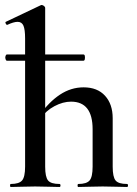

<svg xmlns="http://www.w3.org/2000/svg" viewBox="-20 -745 545 765"><path d="M8 -503Q4 -503 2 -509.5Q0 -516 2 -522Q4 -528 8 -528H312Q317 -528 318 -522Q319 -516 318 -509.5Q317 -503 312 -503ZM23 0Q20 0 20 -6Q20 -12 23 -12Q56 -12 68 -26Q80 -40 80 -81V-592Q80 -627 73.5 -642.5Q67 -658 50 -658Q35 -658 9 -646Q6 -645 3 -650.5Q0 -656 3 -658L142 -724Q144 -725 144.5 -725Q145 -725 146 -725Q151 -725 155.5 -721Q160 -717 160 -714V-81Q160 -40 171.5 -26Q183 -12 217 -12Q221 -12 221 -6Q221 0 217 0Q198 0 173.5 -1Q149 -2 120 -2Q92 -2 67 -1Q42 0 23 0ZM292 0Q289 0 289 -6Q289 -12 292 -12Q325 -12 337 -26Q349 -40 349 -81V-230Q349 -340 263 -340Q231 -340 197 -322Q163 -304 142 -273L137 -285Q175 -339 219 -368Q263 -397 313 -397Q368 -397 398.5 -363.5Q429 -330 429 -274V-81Q429 -40 440.5 -26Q452 -12 486 -12Q490 -12 490 -6Q490 0 486 0Q467 0 442.5 -1Q418 -2 389 -2Q361 -2 336 -1Q311 0 292 0Z"/></svg>

Font: Cormorant Garamond Light SemiBold
Style: Regular
Weight: 600
Version: Version 4.001